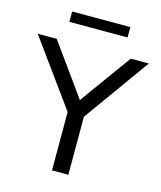

<svg xmlns="http://www.w3.org/2000/svg" viewBox="-143 -963 885 1055"><g transform="rotate(15 300.0 -436.0)"><path d="M254 0V-332L-16 -705H92L302 -413L513 -705H616L347 -330V0ZM135 -813V-872H466V-813Z"/></g></svg>

Font: Nunito Sans Medium
Style: Regular
Weight: 500
Designer: Vernon Adams
Foundry: Vernon Adams
Version: Version 3.101; ttfautohint (v1.8.4.7-5d5b);gftools[0.9.27]